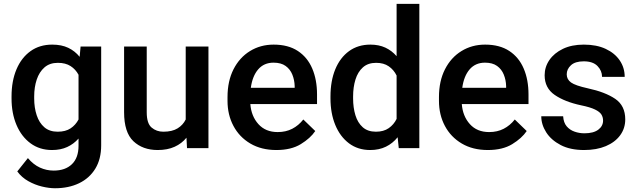

<svg xmlns="http://www.w3.org/2000/svg" viewBox="-20 -770 3312 998"><path d="M40 -258.3V-268.6Q40 -349.1 65.7 -409.7Q91.3 -470.2 138.7 -504.2Q186 -538.1 251.5 -538.1Q299.8 -538.1 334.7 -521.5Q369.6 -504.9 394 -474.6L398.9 -528.3H505.9V-14.6Q505.9 56.6 475.6 106.4Q445.3 156.2 391.1 182.4Q336.9 208.5 265.6 208.5Q235.4 208.5 198.5 199.7Q161.6 190.9 127.2 171.6Q92.8 152.3 69.8 121.1L125 51.8Q153.3 85.4 187.5 101.1Q221.7 116.7 259.3 116.7Q319.3 116.7 353.8 83.5Q388.2 50.3 388.2 -12.2V-49.8Q363.3 -21.5 329.3 -5.9Q295.4 9.8 250.5 9.8Q186 9.8 138.7 -25.1Q91.3 -60.1 65.7 -120.6Q40 -181.2 40 -258.3ZM157.7 -268.6V-258.3Q157.7 -210.4 170.7 -171.1Q183.6 -131.8 210.4 -108.6Q237.3 -85.4 279.8 -85.4Q320.8 -85.4 346.9 -102.8Q373 -120.1 388.2 -148.9V-381.3Q373 -409.7 346.9 -426.5Q320.8 -443.4 280.8 -443.4Q238.3 -443.4 211.2 -419.7Q184.1 -396 170.9 -356.4Q157.7 -316.9 157.7 -268.6Z M952.1 0 949.2 -54.2Q924.8 -23.9 887.7 -7.1Q850.6 9.8 799.8 9.8Q721.7 9.8 673.3 -36.1Q625 -82 625 -187V-528.3H742.7V-186Q742.7 -128.4 768.1 -106.9Q793.5 -85.4 828.6 -85.4Q875 -85.4 903.1 -102.8Q931.2 -120.1 945.3 -148.9V-528.3H1063.5V0Z M1416.5 9.8Q1338.4 9.8 1281.2 -23.9Q1224.1 -57.6 1193.4 -115.5Q1162.6 -173.3 1162.6 -246.1V-265.6Q1162.6 -348.6 1193.8 -409.9Q1225.1 -471.2 1279.5 -504.6Q1334 -538.1 1402.3 -538.1Q1478 -538.1 1528.1 -505.1Q1578.1 -472.2 1603 -413.8Q1627.9 -355.5 1627.9 -279.3V-229H1281.2Q1286.1 -166 1323.2 -124.8Q1360.4 -83.5 1423.3 -83.5Q1465.8 -83.5 1499 -100.6Q1532.2 -117.7 1556.6 -148.9L1618.7 -88.9Q1593.3 -51.3 1543.5 -20.8Q1493.7 9.8 1416.5 9.8ZM1401.9 -444.3Q1352.1 -444.3 1322 -409.4Q1292 -374.5 1283.7 -313.5H1511.7V-322.8Q1510.7 -354.5 1499.5 -382.3Q1488.3 -410.2 1464.6 -427.2Q1440.9 -444.3 1401.9 -444.3Z M1697.8 -258.3V-268.6Q1697.8 -349.1 1722.7 -409.7Q1747.6 -470.2 1794.2 -504.2Q1840.8 -538.1 1905.3 -538.1Q1949.2 -538.1 1982.9 -522.5Q2016.6 -506.8 2041.5 -478V-750H2159.7V0H2052.7L2046.9 -56.6Q2021.5 -24.9 1986.1 -7.6Q1950.7 9.8 1904.3 9.8Q1840.3 9.8 1793.9 -25.1Q1747.6 -60.1 1722.7 -120.6Q1697.8 -181.2 1697.8 -258.3ZM1815.4 -268.6V-258.3Q1815.4 -210.4 1827.4 -171.1Q1839.4 -131.8 1865.5 -108.6Q1891.6 -85.4 1934.1 -85.4Q1974.1 -85.4 2000.5 -103.8Q2026.9 -122.1 2041.5 -151.9V-377.4Q2026.9 -407.2 2000.7 -425.3Q1974.6 -443.4 1935.1 -443.4Q1892.6 -443.4 1866.2 -419.7Q1839.8 -396 1827.6 -356.4Q1815.4 -316.9 1815.4 -268.6Z M2515.6 9.8Q2437.5 9.8 2380.4 -23.9Q2323.2 -57.6 2292.5 -115.5Q2261.7 -173.3 2261.7 -246.1V-265.6Q2261.7 -348.6 2293 -409.9Q2324.2 -471.2 2378.7 -504.6Q2433.1 -538.1 2501.5 -538.1Q2577.1 -538.1 2627.2 -505.1Q2677.2 -472.2 2702.1 -413.8Q2727.1 -355.5 2727.1 -279.3V-229H2380.4Q2385.3 -166 2422.4 -124.8Q2459.5 -83.5 2522.5 -83.5Q2564.9 -83.5 2598.1 -100.6Q2631.3 -117.7 2655.8 -148.9L2717.8 -88.9Q2692.4 -51.3 2642.6 -20.8Q2592.8 9.8 2515.6 9.8ZM2501 -444.3Q2451.2 -444.3 2421.1 -409.4Q2391.1 -374.5 2382.8 -313.5H2610.8V-322.8Q2609.9 -354.5 2598.6 -382.3Q2587.4 -410.2 2563.7 -427.2Q2540 -444.3 2501 -444.3Z M3114.7 -143.1Q3114.7 -160.6 3106 -174.8Q3097.2 -189 3072.5 -200.9Q3047.9 -212.9 3000 -222.7Q2915.5 -240.7 2863.3 -276.6Q2811 -312.5 2811 -378.9Q2811 -421.9 2835.7 -458Q2860.4 -494.1 2906 -516.1Q2951.7 -538.1 3014.6 -538.1Q3081.1 -538.1 3128.4 -515.9Q3175.8 -493.7 3201.4 -455.8Q3227.1 -418 3227.1 -370.6H3109.4Q3109.4 -402.3 3085.7 -426.8Q3062 -451.2 3014.6 -451.2Q2969.7 -451.2 2947.8 -430.9Q2925.8 -410.6 2925.8 -383.8Q2925.8 -357.4 2948.2 -341.3Q2970.7 -325.2 3035.2 -311Q3126 -291.5 3178 -256.1Q3230 -220.7 3230 -149.4Q3230 -103 3203.6 -66.9Q3177.2 -30.8 3129.2 -10.5Q3081.1 9.8 3016.1 9.8Q2943.8 9.8 2894.3 -16.1Q2844.7 -42 2819.1 -82.3Q2793.5 -122.6 2793.5 -165.5H2907.2Q2909.2 -132.8 2925.5 -113.5Q2941.9 -94.2 2966.6 -85.7Q2991.2 -77.1 3017.6 -77.1Q3064.9 -77.1 3089.8 -95.9Q3114.7 -114.7 3114.7 -143.1Z"/></svg>

Font: Vazirmatn UI Medium
Style: Regular
Weight: 500
Designer: Saber Rastikerdar
Foundry: Saber Rastikerdar
Version: Version 33.003